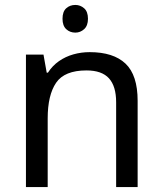

<svg xmlns="http://www.w3.org/2000/svg" viewBox="-20 -757 658 777"><path d="M285 -737Q305 -737 320.5 -723.5Q336 -710 336 -681Q336 -653 320.5 -639Q305 -625 285 -625Q263 -625 248 -639Q233 -653 233 -681Q233 -710 248 -723.5Q263 -737 285 -737ZM343 -546Q439 -546 488 -499.5Q537 -453 537 -349V0H450V-343Q450 -408 421 -440Q392 -472 330 -472Q241 -472 207 -422Q173 -372 173 -278V0H85V-536H156L169 -463H174Q192 -491 218.5 -509.5Q245 -528 277 -537Q309 -546 343 -546Z"/></svg>

Font: hexsinhala15
Style: Book
Weight: 400
Designer: Jelle Bosma - Monotype Design Team
Foundry: Monotype Imaging Inc.
Version: Version 2.003